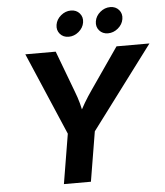

<svg xmlns="http://www.w3.org/2000/svg" viewBox="-61 -999 905 1053"><g transform="rotate(-5 391.0 -472.5)"><path d="M247.8 0 293.2 -273.6 99 -727.5H266.3L351.5 -500.8Q364.9 -466.6 374 -433.1Q383.1 -399.5 390.9 -352.8H358.3Q381 -400 401 -433.7Q421 -467.5 444.3 -500.8L601 -727.5H782.3L441.9 -273.6L396.5 0ZM561.2 -802.7Q531 -802.7 513.1 -823.6Q495.3 -844.5 500.1 -873.9Q504.9 -903.4 529.8 -924.2Q554.7 -945 585 -945Q615.2 -945 633.1 -924.2Q651 -903.4 646.1 -873.9Q641.3 -844.5 616.4 -823.6Q591.4 -802.7 561.2 -802.7ZM344.8 -802.7Q314.6 -802.7 296.7 -823.6Q278.9 -844.5 283.7 -873.9Q288.6 -903.4 313.5 -924.2Q338.3 -945 368.6 -945Q398.9 -945 416.7 -924.2Q434.6 -903.4 429.8 -873.9Q424.9 -844.5 400 -823.6Q375 -802.7 344.8 -802.7Z"/></g></svg>

Font: Inter Variable
Style: Italic
Weight: 400
Italic angle: -9.39999°
Designer: Rasmus Andersson
Foundry: rsms
Version: Version 4.001;git-9221beed3